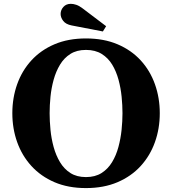

<svg xmlns="http://www.w3.org/2000/svg" viewBox="-20 -973 900 1004"><path d="M429.5 10.5Q336.5 10.5 265 -20.2Q193.5 -51 144.2 -105Q95 -159 69.8 -229.8Q44.5 -300.5 44.5 -381Q44.5 -461.5 69.8 -532.5Q95 -603.5 144.2 -657.2Q193.5 -711 265 -741.5Q336.5 -772 429.5 -772Q522.5 -772 594.5 -741.5Q666.5 -711 715.8 -657.2Q765 -603.5 790.2 -532.5Q815.5 -461.5 815.5 -381Q815.5 -300.5 790.2 -229.8Q765 -159 715.8 -105Q666.5 -51 594.5 -20.2Q522.5 10.5 429.5 10.5ZM429.5 -47Q477.5 -47 511 -68.2Q544.5 -89.5 566 -125Q587.5 -160.5 599.2 -204.2Q611 -248 615.8 -294Q620.5 -340 620.5 -381Q620.5 -422 616 -467.2Q611.5 -512.5 599.8 -556Q588 -599.5 566.8 -634.8Q545.5 -670 511.8 -691Q478 -712 429.5 -712Q381.5 -712 348.2 -691Q315 -670 293.8 -634.8Q272.5 -599.5 260.5 -556Q248.5 -512.5 244 -467.2Q239.5 -422 239.5 -381Q239.5 -340 244 -294Q248.5 -248 260.5 -204.2Q272.5 -160.5 293.8 -125Q315 -89.5 348.2 -68.2Q381.5 -47 429.5 -47ZM518 -808.5 354.5 -840Q324 -846 310.5 -863.8Q297 -881.5 297 -900Q297 -920.5 311.5 -936.8Q326 -953 350.5 -953Q363.5 -953 379 -947.8Q394.5 -942.5 411.5 -929.5L535 -836Z"/></svg>

Font: Libre Caslon Text
Style: Regular
Weight: 400
Designer: Pablo Impallari, Rodrigo Fuenzalida, Katja Schimmel
Foundry: Pablo Impallari, Rodrigo Fuenzalida
Version: Version 2.000